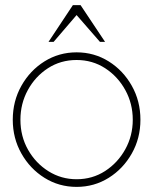

<svg xmlns="http://www.w3.org/2000/svg" viewBox="-20 -719 600 752"><path d="M280 13Q211 13 154.2 -22.5Q97.5 -58 63.8 -117.8Q30 -177.5 30 -250Q30 -323 63.8 -383Q97.5 -443 154.2 -478.5Q211 -514 280 -514Q349 -514 405.8 -478.5Q462.5 -443 496.2 -383Q530 -323 530 -250Q530 -177.5 496.2 -117.8Q462.5 -58 405.8 -22.5Q349 13 280 13ZM280 -17Q342 -17 391.8 -49.2Q441.5 -81.5 470.8 -134.5Q500 -187.5 500 -250Q500 -313 470.8 -366.2Q441.5 -419.5 391.8 -451.8Q342 -484 280 -484Q217.5 -484 167.8 -451.8Q118 -419.5 89 -366.2Q60 -313 60 -250Q60 -185 90 -132.2Q120 -79.5 170 -48.2Q220 -17 280 -17ZM295.5 -699 391.5 -555H371.5L280 -660L190 -555H170L265.5 -699Z"/></svg>

Font: Urbanist Thin
Style: Regular
Weight: 100
Designer: Corey Hu
Foundry: Corey Hu
Version: Version 1.330; ttfautohint (v1.8.4.7-5d5b)